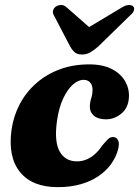

<svg xmlns="http://www.w3.org/2000/svg" viewBox="-20 -738 559 771"><path d="M315.6 -417.4Q293.7 -417.4 272 -397.8Q250.4 -378.2 233.4 -341.8Q216.4 -305.4 209 -253.9Q197.1 -169.8 219.5 -129.8Q241.9 -89.9 289.3 -90Q309 -90.1 327 -97.5Q345.1 -104.9 361 -119Q377 -133.1 389.8 -152.8Q404.9 -170.4 413.8 -179.2Q422.7 -188.1 435.3 -187.7Q448 -187.3 454.3 -174.4Q460.7 -161.6 453.9 -137Q445.9 -107 426.5 -79.8Q407.1 -52.6 376.7 -31.6Q346.3 -10.5 305.1 1.5Q263.9 13.5 211.9 13.5Q109.5 13.5 60.4 -47.1Q11.3 -107.7 26.3 -216.7Q34 -271.6 59.1 -319.4Q84.2 -367.2 124.9 -403.2Q165.5 -439.2 219.4 -459.3Q273.3 -479.5 338.1 -479.5Q393.7 -479.5 429.6 -460.5Q465.6 -441.5 482.6 -411.6Q499.7 -381.6 497.7 -347.5Q495.7 -305 467.3 -281.9Q439 -258.8 405.8 -258.8Q373.7 -258.8 357 -273.4Q340.4 -287.9 340.8 -310.4Q341.2 -328.1 346.2 -343Q351.2 -357.9 351.6 -376.4Q352 -394.3 342.6 -405.9Q333.2 -417.4 315.6 -417.4ZM370 -601.1 247 -709Q237.3 -717.9 225.6 -717.9Q213.9 -717.9 204 -711.5Q196.7 -706.4 193.4 -696.8Q190 -687.2 196.8 -675.7L262.1 -550.7Q270.9 -535.6 281 -527.3Q291.2 -519.1 309.1 -519.1Q327 -519.1 341.8 -527.3Q356.6 -535.6 373.9 -550.7L502 -675.7Q515.6 -687.2 517.9 -696.8Q520.3 -706.4 515.5 -711.5Q509.9 -717.9 498 -717.9Q486.2 -717.9 471 -709L290.8 -601.1Z"/></svg>

Font: Fraunces
Style: Italic
Weight: 900
Italic angle: -16°
Version: Version 1.000;[0bf87f6ff]